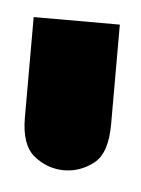

<svg xmlns="http://www.w3.org/2000/svg" viewBox="-30 31 178 242"><g transform="rotate(5 59.5 151.5)"><path d="M4 57H113V183Q113 220 96 233Q79 246 59 246Q38 246 21 232.5Q4 219 4 184Z"/></g></svg>

Font: Coval
Style: Medium
Weight: 500
Foundry: Context Ltd
Version: Version 001.000